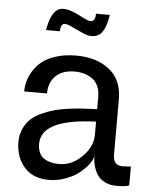

<svg xmlns="http://www.w3.org/2000/svg" viewBox="-53 -775 651 831"><g transform="rotate(5 272.5 -359.5)"><path d="M391.1 -722.2Q385.7 -685.5 375.2 -662.8Q364.7 -640.1 351.3 -632.3Q337.9 -624.5 322.3 -624Q306.6 -623.5 290.3 -630.1Q273.9 -636.7 258.3 -644.3Q242.7 -651.9 229 -658.2Q215.3 -664.6 204.8 -666.3Q194.3 -668 188.2 -659.9Q182.1 -651.9 182.1 -632.8H122.1Q129.4 -679.7 144.8 -703.6Q160.2 -727.5 179 -730Q197.8 -732.4 219 -726.1Q240.2 -719.7 260 -708.7Q279.8 -697.8 295.7 -691.4Q311.5 -685.1 321.3 -691.4Q331.1 -697.8 331.1 -722.2ZM482.9 12.2Q457.5 12.2 438 3.4Q418.5 -5.4 407.5 -18.1Q396.5 -30.8 389.4 -48.3Q382.3 -65.9 380.1 -81.1Q377.9 -96.2 377.9 -111.8Q377.9 -97.2 363.8 -76.7Q349.6 -56.2 325.9 -36.1Q302.2 -16.1 265.6 -2Q229 12.2 189.9 12.2Q120.1 12.2 82.5 -31.7Q44.9 -75.7 44.9 -140.1Q44.9 -172.4 57.1 -198.5Q69.3 -224.6 88.1 -241.5Q106.9 -258.3 135.3 -271Q163.6 -283.7 189.2 -290.5Q214.8 -297.4 248 -301.8Q281.2 -306.2 302.5 -307.6Q323.7 -309.1 350.6 -310.1Q365.7 -310.5 372.1 -311V-362.8Q372.6 -390.6 363 -411.4Q353.5 -432.1 336.7 -443.4Q319.8 -454.6 301.3 -459.7Q282.7 -464.8 262.2 -464.8Q208 -464.8 179 -436Q149.9 -407.2 149.9 -359.9H50.8Q50.8 -382.3 56.6 -404.5Q62.5 -426.8 77.6 -450.7Q92.8 -474.6 115.7 -492.7Q138.7 -510.7 176.5 -522.5Q214.4 -534.2 262.2 -534.2Q351.1 -534.2 406.5 -490Q461.9 -445.8 461.9 -362.8V-122.1Q461.9 -74.2 502.9 -74.2L539.1 -76.2V4.9Q529.8 12.2 482.9 12.2ZM228 -60.1Q283.7 -60.1 327.9 -104Q372.1 -147.9 372.1 -200.2V-256.8Q134.8 -248.5 134.8 -140.1Q134.8 -117.2 142.6 -100.8Q150.4 -84.5 164.3 -75.9Q178.2 -67.4 193.8 -63.7Q209.5 -60.1 228 -60.1Z"/></g></svg>

Font: Standard
Style: Regular
Weight: 400
Designer: Bryce Wilner
Version: Version 2.000;PS 2.0;hotconv 16.6.51;makeotf.lib2.5.65220 DE